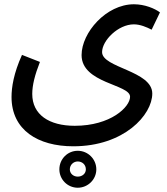

<svg xmlns="http://www.w3.org/2000/svg" viewBox="-20 -454 783 899"><path d="M34 0C34 155 158 231 323 231C561 231 693 84 693 -16C693 -123 458 -136 458 -210C458 -264 533 -340 607 -340C636 -340 667 -327 690 -315L729 -396C705 -414 658 -434 607 -434C477 -434 362 -301 362 -196C362 -63 589 -60 589 -1C589 47 498 135 330 135C210 135 131 83 131 -14C131 -55 143 -103 167 -164L83 -197C44 -111 34 -45 34 0ZM344 425C392 425 431 386 431 339C431 291 392 252 344 252C296 252 258 291 258 339C258 386 296 425 344 425ZM344 373C324 373 307 359 307 339C307 318 324 302 344 302C365 302 382 317 382 339C382 359 365 373 344 373Z"/></svg>

Font: Noto Sans Arabic SemCond Med
Style: Regular
Weight: 500
Width: 4
Designer: Monotype Design Team, Nadine Chahine, Nizar Qandah and Khaled Hosny
Foundry: Monotype Imaging Inc.
Version: Version 2.012